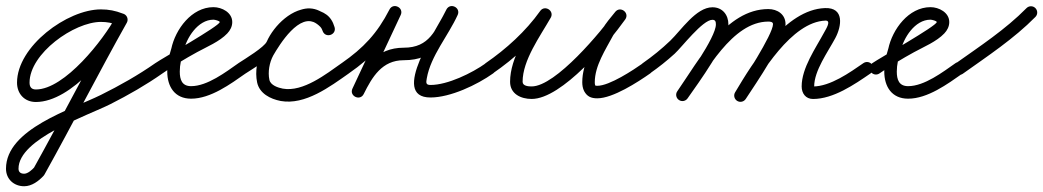

<svg xmlns="http://www.w3.org/2000/svg" viewBox="-65 -306 3499 644"><path d="M346.5 -260.6C346.5 -260.6 346.5 -260.6 346.5 -260.6C321.8 -270.1 300.2 -274.5 273.3 -274.5C160.7 -274.5 -7.9 -150.7 -7.9 -28.8C-7.9 8.5 17.1 36.1 55.4 36.1C175.6 36.1 310.4 -136.2 360.5 -230.1C366 -240.3 362.1 -253.1 351.9 -258.5C341.7 -264 328.9 -260.1 323.5 -249.9C283.2 -174.4 152.3 -5.9 55.4 -5.9C40.4 -5.9 34.1 -14.4 34.1 -28.8C34.1 -126.7 183.9 -232.5 273.3 -232.5C295.1 -232.5 311.7 -229 331.5 -221.4C342.3 -217.2 354.4 -222.6 358.6 -233.5C362.8 -244.3 357.4 -256.4 346.5 -260.6ZM352.3 -258.3C342.2 -264 329.4 -260.4 323.7 -250.3C229.1 -82.1 141.7 90.2 47.7 258.8C47.6 258.9 48.4 257.8 49.1 256.8C49.8 255.8 50.6 254.8 50.5 254.8C42.7 263.4 28.5 276.7 16 276.7C4.8 276.7 -2.9 271.6 -2.9 259.8C-2.9 158.9 227.5 82.7 305.7 43.1C366 12.6 424.7 -21 480 -59.8C489.5 -66.5 491.9 -79.5 485.2 -89C478.5 -98.5 465.5 -100.9 456 -94.2C398.1 -53.7 336.5 -19 273.3 12.4C174.7 61.3 -44.9 126.3 -44.9 259.8C-44.9 295 -18.1 318.7 16 318.7C41.6 318.7 64.9 301.3 81.5 283.2C81.6 283.1 82.3 282.1 82.9 281.2C83.6 280.3 84.3 279.3 84.3 279.2C178.4 110.7 265.7 -61.6 360.3 -229.7C366 -239.8 362.4 -252.6 352.3 -258.3Z M480 -59.8C480 -59.8 480 -59.8 480 -59.8C517.3 -85.8 556.2 -109.2 596.1 -131.1C628.9 -149.1 671.3 -166.4 697.3 -193.8C707.3 -204.3 714 -217.2 714 -232C714 -264.1 679.3 -282 651 -282C577.6 -282 523.2 -207.5 509.5 -142.4C509.5 -142.3 509.6 -142.8 509.7 -143.2C509.8 -143.7 509.9 -144.1 509.9 -144.1C501.9 -118 496 -93.8 496 -66C496 -15.5 521.1 25 576 25C641.4 25 708.1 -24.1 759 -59.8C768.5 -66.5 770.9 -79.5 764.2 -89C757.5 -98.5 744.5 -100.9 735 -94.2C692.8 -64.7 630.7 -17 576 -17C545.2 -17 538 -38.9 538 -66C538 -89.5 543.3 -109.8 550.1 -131.9C550.1 -131.9 550.2 -132.3 550.3 -132.8C550.4 -133.2 550.5 -133.6 550.5 -133.6C560 -178.5 598.5 -240 651 -240C655.3 -240 672 -236 672 -232C672 -219.1 480.2 -111.1 456 -94.2C446.5 -87.6 444.1 -74.5 450.8 -65C457.4 -55.5 470.5 -53.1 480 -59.8Z M729.4 -65.5C735.7 -55.8 748.8 -53.1 758.5 -59.4C788.5 -79 853.8 -117 868.2 -149.5C884.5 -186.2 932.3 -239.6 976.9 -235.1C977 -235.1 976 -235.3 975.1 -235.4C974.2 -235.6 973.3 -235.8 973.4 -235.8C994.9 -229.8 1009.5 -228.3 1016.8 -203.1C1020.7 -190.1 1032.9 -187 1043.1 -190.3C1053.3 -193.6 1061.4 -203.4 1056.7 -216.1C1052.9 -226.8 1048.3 -235.5 1040.6 -244C1040.6 -244.1 1040.4 -244.3 1040.2 -244.4C1040 -244.6 1039.9 -244.8 1039.8 -244.8C1034.2 -250.5 1028.4 -256 1021.6 -260.5C1021.6 -260.5 1021.8 -260.4 1022 -260.2C1022.2 -260.1 1022.4 -260 1022.4 -260C935.9 -322.9 851.6 -204.2 814.8 -140.5C814.8 -140.5 814.7 -140.4 814.7 -140.3C814.6 -140.1 814.5 -140 814.5 -140C797.1 -107.8 789.9 -65.7 797.4 -29.7C805.2 7.5 841.7 26 876 32.6C876 32.6 876.1 32.6 876.2 32.6C876.2 32.7 876.3 32.7 876.3 32.7C958.6 47.4 1041.9 -15.4 1105.1 -59.8C1114.6 -66.5 1116.9 -79.6 1110.2 -89.1C1103.5 -98.6 1090.4 -100.9 1080.9 -94.2C1029.6 -58.1 951.7 3.5 883.7 -8.7C883.7 -8.7 883.8 -8.7 883.8 -8.6C883.9 -8.6 884 -8.6 884 -8.6C868 -11.7 842.5 -19.7 838.6 -38.3C833 -64.6 838.7 -96.5 851.5 -120C851.5 -120 851.4 -119.9 851.3 -119.7C851.3 -119.6 851.2 -119.5 851.2 -119.5C872.2 -155.8 940.4 -267.6 997.6 -226C997.7 -226 997.8 -225.9 998 -225.8C998.2 -225.7 998.3 -225.5 998.4 -225.5C1002.7 -222.6 1006.5 -218.8 1010.2 -215.2C1010.2 -215.1 1010 -215.3 1009.8 -215.6C1009.6 -215.8 1009.4 -216 1009.4 -216C1013.5 -211.4 1015.3 -207.4 1017.3 -201.9C1021.9 -189.1 1033.7 -185.9 1043.5 -189C1053.3 -192.2 1061 -201.9 1057.2 -214.9C1045.3 -255.2 1021.1 -266 984.6 -276.2C984.6 -276.2 983.7 -276.4 982.9 -276.6C982 -276.7 981.1 -276.9 981.1 -276.9C917.1 -283.3 853.8 -220.7 829.8 -166.5C821.5 -147.7 757 -108.6 735.5 -94.6C725.8 -88.3 723.1 -75.2 729.4 -65.5Z M1075.8 -65C1082.4 -55.5 1095.5 -53.1 1105 -59.8C1183.6 -114.4 1234.6 -168.8 1278.7 -254.9C1285 -267.2 1278.4 -278 1268.9 -282.7C1259.4 -287.3 1246.8 -285.8 1241 -273.4C1199.7 -185.2 1158.5 -97.1 1117.2 -8.9C1111.3 3.6 1117.7 14.4 1127.1 18.9C1136.5 23.4 1148.9 21.7 1155 9.3C1183.4 -48.1 1216.6 -104 1289 -104C1395.4 -104 1424.5 -170.3 1469.5 -254.6C1475.9 -266.5 1469.3 -277.4 1459.7 -282.1C1450.1 -286.8 1437.5 -285.5 1431.9 -273.2C1404.5 -212.9 1239.4 21 1379 21C1445.7 21 1535.2 -21.4 1589.2 -59.9C1598.6 -66.6 1600.8 -79.7 1594.1 -89.2C1587.4 -98.6 1574.3 -100.8 1564.8 -94.1C1564.8 -94.1 1564.8 -94.1 1564.8 -94.1C1518.2 -60.9 1436.6 -21 1379 -21C1362.9 -21 1363.9 -28.7 1366.5 -43.2C1379.8 -119 1438.3 -185.7 1470.1 -255.8C1475.7 -268.1 1469.5 -278.8 1460.3 -283.3C1451.1 -287.9 1438.9 -286.3 1432.5 -274.4C1395.5 -205.1 1376.1 -146 1289 -146C1198.6 -146 1153.4 -82 1117.4 -9.3C1111.2 3.1 1117.8 13.9 1127.3 18.5C1136.8 23.1 1149.4 21.4 1155.2 8.9C1196.5 -79.3 1237.8 -167.4 1279 -255.6C1284.8 -268 1278.6 -278.8 1269.2 -283.3C1259.9 -287.9 1247.6 -286.3 1241.3 -274C1200.3 -194 1154.1 -145 1081 -94.2C1071.5 -87.6 1069.1 -74.5 1075.8 -65Z M1558.7 -65.1C1565.3 -55.5 1578.3 -53.1 1587.9 -59.7C1660.9 -109.9 1729.6 -172.4 1781.1 -244.8C1788.8 -255.7 1783.3 -267.1 1774.1 -272.9C1765 -278.7 1752.3 -278.9 1745.8 -267.4C1706 -197.6 1645.9 -113.7 1645.9 -31.7C1645.9 9.3 1682.5 25.9 1718.2 25.9C1819.8 25.9 1976.9 -163.1 2032.1 -240.8C2040 -251.9 2035.9 -263.6 2027.6 -269.8C2019.4 -276 2007.1 -276.7 1998.6 -266.1C1983.5 -247.2 1966.7 -228.4 1954.8 -207.4C1954.8 -207.4 1954.7 -207.3 1954.6 -207.2C1954.5 -207 1954.5 -206.9 1954.5 -206.9C1925.4 -152.5 1888 -93.8 1888 -30.3C1888 -20.1 1889.6 -9.6 1894.3 -0.4C1894.3 -0.4 1894.4 -0.3 1894.5 -0.1C1894.5 0 1894.6 0.2 1894.6 0.2C1904.3 17.5 1917.1 23.8 1938.4 23.8C1990.8 23.8 2074.7 -30.8 2116 -59.8C2125.5 -66.5 2127.9 -79.5 2121.2 -89C2114.5 -98.5 2101.5 -100.9 2092 -94.2C2092 -94.2 2092 -94.2 2092 -94.2C2059.2 -71.2 1979.6 -18.2 1938.4 -18.2C1935.9 -18.2 1933.4 -18.3 1931.1 -18.8C1929.1 -19.2 1932.3 -17.7 1933.1 -16.5C1933.9 -15.3 1931.7 -19.6 1931.4 -20.2C1931.4 -20.2 1931.4 -20 1931.5 -19.9C1931.6 -19.7 1931.7 -19.6 1931.7 -19.6C1930.1 -22.7 1930 -26.9 1930 -30.3C1930 -85.5 1966.1 -139.5 1991.5 -187.1C1991.5 -187.1 1991.5 -187 1991.4 -186.8C1991.3 -186.7 1991.2 -186.6 1991.2 -186.6C2002.1 -205.6 2017.8 -222.7 2031.4 -239.9C2039.9 -250.6 2035.5 -262.4 2026.9 -268.9C2018.4 -275.3 2005.8 -276.3 1997.9 -265.2C1953.1 -202.1 1799.1 -16.1 1718.2 -16.1C1707.6 -16.1 1687.9 -17.3 1687.9 -31.7C1687.9 -104.3 1746.7 -184.2 1782.2 -246.6C1788.8 -258.2 1783.8 -269.2 1775.3 -274.7C1766.7 -280.1 1754.6 -280 1746.9 -269.2C1698.2 -200.8 1633 -141.7 1564.1 -94.3C1554.5 -87.7 1552.1 -74.7 1558.7 -65.1Z M2085.8 -65C2092.4 -55.5 2105.5 -53.1 2115 -59.8C2144 -80 2171.8 -102 2197.9 -125.8C2221.9 -147.7 2291.6 -239.6 2324.6 -239.6C2334.5 -239.6 2336.2 -233.1 2336.2 -224C2336.2 -179.8 2234.9 -40.3 2206.8 0C2200.1 9.5 2202.5 22.6 2212 29.2C2221.5 35.9 2234.6 33.5 2241.2 24C2241.2 24 2241.2 24 2241.2 24C2276.8 -27 2378.2 -164.3 2378.2 -224C2378.2 -256.3 2358.3 -281.6 2324.6 -281.6C2269.8 -281.6 2219.2 -204.1 2183.2 -169.5C2154.5 -142 2123.6 -117 2091 -94.2C2081.5 -87.6 2079.1 -74.5 2085.8 -65ZM2241.2 24C2241.2 24 2241.2 24 2241.2 24C2303.4 -65.1 2390.7 -233.6 2512.1 -233.6C2518.1 -233.6 2527.8 -232.9 2527.8 -225.1C2527.8 -190.6 2426.2 -35.5 2401.4 2.5C2395.1 12.2 2397.8 25.3 2407.5 31.6C2417.2 37.9 2430.3 35.2 2436.6 25.5C2436.6 25.5 2436.6 25.5 2436.6 25.5C2470.3 -26.3 2569.8 -169 2569.8 -225.1C2569.8 -257.9 2542.4 -275.6 2512.1 -275.6C2369.6 -275.6 2278.7 -103.2 2206.8 0C2200.1 9.5 2202.5 22.6 2212 29.2C2221.5 35.9 2234.6 33.5 2241.2 24ZM2407.9 32.6C2417.8 38.5 2430.7 35.3 2436.7 25.3C2487.3 -59.5 2590 -232.8 2703.7 -236.9C2724.4 -237.6 2705.4 -208.5 2699.7 -197.9C2670.7 -144 2623.9 -78.1 2623.9 -16.1C2623.9 7 2637.3 26 2662 26C2730.4 26 2800.9 -22.6 2854.9 -59.7C2864.5 -66.3 2866.9 -79.3 2860.3 -88.9C2853.7 -98.5 2840.7 -100.9 2831.1 -94.3C2785.5 -62.9 2720.2 -16 2662 -16C2661.4 -16 2664 -15 2664.7 -14.4C2667.1 -12.3 2665.9 -10.2 2665.9 -16.1C2665.9 -68.9 2711.6 -131.2 2736.7 -178.1C2758.2 -218.1 2767.8 -281.2 2702.3 -278.9C2568.6 -274.1 2460.8 -97.1 2400.6 3.8C2394.7 13.7 2397.9 26.6 2407.9 32.6Z M2885 -59.8C2885 -59.8 2885 -59.8 2885 -59.8C2922.3 -85.8 2961.2 -109.2 3001.1 -131.1C3033.9 -149.1 3076.3 -166.4 3102.3 -193.8C3112.3 -204.3 3119 -217.2 3119 -232C3119 -264.1 3084.3 -282 3056 -282C2982.6 -282 2928.2 -207.5 2914.5 -142.4C2914.5 -142.3 2914.6 -142.8 2914.7 -143.2C2914.8 -143.7 2914.9 -144.1 2914.9 -144.1C2906.9 -118 2901 -93.8 2901 -66C2901 -15.5 2926.1 25 2981 25C3046.4 25 3113.1 -24.1 3164 -59.8C3173.5 -66.5 3175.9 -79.5 3169.2 -89C3162.5 -98.5 3149.5 -100.9 3140 -94.2C3097.8 -64.7 3035.7 -17 2981 -17C2950.2 -17 2943 -38.9 2943 -66C2943 -89.5 2948.3 -109.8 2955.1 -131.9C2955.1 -131.9 2955.2 -132.3 2955.3 -132.8C2955.4 -133.2 2955.5 -133.6 2955.5 -133.6C2965 -178.5 3003.5 -240 3056 -240C3060.3 -240 3077 -236 3077 -232C3077 -219.1 2885.2 -111.1 2861 -94.2C2851.5 -87.6 2849.1 -74.5 2855.8 -65C2862.4 -55.5 2875.5 -53.1 2885 -59.8Z M3134.9 -63.5C3141.6 -54 3154.7 -51.8 3164.2 -58.5C3247.4 -117.7 3336.3 -176.4 3408 -249.3C3416.1 -257.5 3416 -270.8 3407.7 -279C3399.5 -287.1 3386.2 -287 3378 -278.7C3378 -278.7 3378 -278.7 3378 -278.7C3308.1 -207.6 3221 -150.4 3139.8 -92.8C3130.4 -86.1 3128.2 -73 3134.9 -63.5Z"/></svg>

Font: FRB American Cursive Guidelines Medium
Style: Italic
Weight: 500
Italic angle: -25°
Version: Version 2.0;Modular Font Editor K font №1